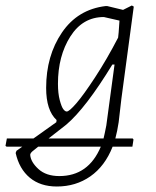

<svg xmlns="http://www.w3.org/2000/svg" viewBox="-53 -482 568 699"><path d="M-29 52 -33 49 -28 22H69L152 -37L153 -45Q115 -80 115 -162Q115 -279 172.5 -363.5Q230 -448 332 -460H337L395 -446L427 -462L434 -458L389 -123L379 -37Q374 -4 367 22H430L433 26L429 52H357Q329 123 276 160Q223 197 154 197Q94 197 55.5 165Q17 133 4 75L7 67L28 52ZM158 -177Q158 -142 164.5 -117.5Q171 -93 177.5 -84.5Q184 -76 190 -76Q199 -76 225 -106Q251 -136 293.5 -201Q336 -266 377 -345L379 -364L382 -407L325 -420Q248 -420 203 -349Q158 -278 158 -177ZM188 -28 124 22H324Q328 6 334 -25L364 -247H356Q259 -88 188 -28ZM57 82Q59 108 87 133.5Q115 159 163 159Q269 159 314 52H86L65 69Q57 76 57 82Z"/></svg>

Font: Alegreya Sans Light
Style: Italic
Weight: 300
Italic angle: -7°
Designer: Juan Pablo del Peral
Foundry: Huerta Tipografica
Version: Version 2.007